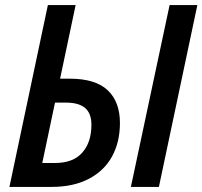

<svg xmlns="http://www.w3.org/2000/svg" viewBox="-20 -734 795 754"><path d="M168 -714H277L216 -425H254Q355 -425 403 -379.5Q451 -334 451 -251Q451 -176 420 -119.5Q389 -63 328.5 -31.5Q268 0 183 0H17ZM646 -714H755L604 0H494ZM197 -94Q267 -94 303 -134.5Q339 -175 339 -244Q339 -289 314 -310Q289 -331 240 -331H196L146 -94Z"/></svg>

Font: Noto Sans UI NarrowMedium
Style: Italic
Weight: 500
Width: 4
Italic angle: -12°
Designer: Monotype Design Team
Foundry: Monotype Imaging Inc.
Version: Version 1.001